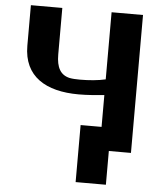

<svg xmlns="http://www.w3.org/2000/svg" viewBox="-59 -761 813 986"><g transform="rotate(5 347.5 -268.5)"><path d="M60 -502C60 -343 175 -276 344 -276C390 -276 434 -280 476 -284V-120H368V174H524V0H638V-711H476V-365C438 -356 390 -352 344 -352C324 -352 305 -353 290 -356C243 -367 222 -404 222 -471V-711H60Z"/></g></svg>

Font: Aerodynamic
Style: Bd
Weight: 500
Designer: Google
Version: Version 2.000980; 2014